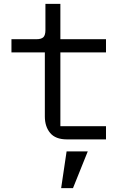

<svg xmlns="http://www.w3.org/2000/svg" viewBox="-20 -718 640 989"><path d="M325 0Q266 0 238.5 -33Q211 -66 211 -118V-448H39V-516H167Q193 -516 203.5 -526.5Q214 -537 214 -563V-698H291V-516H526V-448H291V-68H526V0ZM323 62H432L356 251H295Z"/></svg>

Font: IBM Plex Mono
Style: Regular
Weight: 400
Monospace: yes
Designer: Mike Abbink, Paul van der Laan, Pieter van Rosmalen
Foundry: Bold Monday
Version: Version 2.3